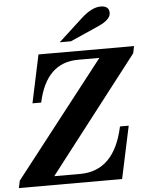

<svg xmlns="http://www.w3.org/2000/svg" viewBox="-85 -1019 835 1070"><g transform="rotate(-5 332.0 -484.0)"><path d="M554.2 0H-23.4L-14.6 -41L486.8 -683.6H368.2Q189 -683.6 142.1 -463.9H93.3L150.4 -732.4H685.1L676.8 -692.9L178.7 -48.8H324.2Q515.6 -48.8 567.9 -293H616.7ZM336.9 -789.6H274.4L408.2 -912.6Q468.8 -968.3 518.1 -968.3Q565.9 -968.3 565.9 -928.7Q565.9 -890.6 494.6 -859.4Z"/></g></svg>

Font: Munson
Style: Bold Italic
Weight: 700
Italic angle: -12°
Designer: Paul James MIller
Foundry: High-Logic / Made with FontCreator
Version: Version 2.10;May 5, 2019;FontCreator 11.5.0.2430 64-bit